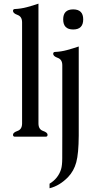

<svg xmlns="http://www.w3.org/2000/svg" viewBox="-20 -734 513 1031"><path d="M402.8 -5.9Q402.3 90.3 389.6 137.2Q377 184.1 345.2 217.3Q299.8 263.7 246.1 276.9V252.4Q292.5 224.6 308.1 174.3Q314 154.3 314.2 118.2Q314.5 82 314.5 -2.9V-383.8Q314.5 -414.6 290 -423.3Q265.6 -432.1 265.6 -444.8Q265.6 -455.1 275.9 -455.1Q308.1 -456.5 339.6 -465.1Q371.1 -473.6 402.8 -484.4ZM426.8 -629.9Q426.8 -575.7 373 -575.7Q319.3 -575.7 319.3 -629.9Q319.3 -683.6 373 -683.6Q426.8 -683.6 426.8 -629.9ZM186.5 -71.3Q186.5 -39.6 210.9 -31Q235.4 -22.5 235.4 -10.3Q235.4 0 225.6 0H60.1Q49.8 0 49.8 -10.3Q49.8 -22.5 74.2 -31Q98.6 -39.6 98.6 -71.3V-613.8Q98.6 -645 74.2 -653.8Q49.8 -662.6 49.8 -675.3Q49.8 -685.5 60.1 -685.5Q92.3 -687 123.8 -695.3Q155.3 -703.6 186.5 -714.4Z"/></svg>

Font: Caudex
Style: Regular
Weight: 400
Version: Version 1.04